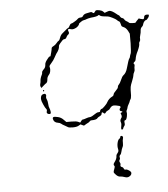

<svg xmlns="http://www.w3.org/2000/svg" viewBox="-49 -485 653 745"><g transform="rotate(-5 277.5 -112.0)"><path d="M404 56Q408 52 413 57Q415 60 413 66Q411 72 411.5 82Q412 92 408.5 98.5Q405 105 403 114.5Q401 124 397 127.5Q393 131 394.5 137Q396 143 393 146Q390 151 393 156Q396 160 395 165Q392 173 400 175Q404 176 406 181Q408 187 413 186Q418 185 426 190.5Q434 196 434 201Q434 210 423 215Q416 218 406.5 214.5Q397 211 389.5 211Q382 211 374 203Q366 195 366 191.5Q366 188 369.5 179.5Q373 171 371 168Q366 163 371 156Q382 142 382 131Q382 125 387.5 119Q393 113 391 105Q388 93 391 80Q394 67 400 64Q403 62 403 59.5Q403 57 404 56ZM127 -134Q133 -131 130 -122Q129 -118 132 -112Q135 -106 135.5 -97.5Q136 -89 137 -84Q143 -69 143 -60Q143 -55 138.5 -54.5Q134 -54 130 -57Q126 -60 128 -66Q130 -72 126.5 -75.5Q123 -79 116.5 -93.5Q110 -108 110 -113Q109 -119 111 -125Q113 -131 118.5 -133Q124 -135 127 -134ZM121 -149Q122 -150 123.5 -149Q125 -148 125 -146Q125 -144 122 -144Q121 -144 120.5 -146Q120 -148 121 -149ZM351 -439Q355 -441 365 -439Q375 -437 380 -432L385 -427L393 -430Q401 -433 404 -433Q413 -433 430 -419Q437 -413 438.5 -413Q440 -413 443 -407.5Q446 -402 451 -401Q456 -400 458.5 -395Q461 -390 467 -387Q473 -384 475.5 -381Q478 -378 489 -378H500L507 -386L515 -394L520 -392Q526 -390 530.5 -389.5Q535 -389 536 -396Q536 -406 548 -406Q553 -406 554 -405.5Q555 -405 555 -402Q555 -399 552.5 -395Q550 -391 547 -388Q544 -385 542 -385Q539 -385 535 -380Q531 -375 530 -370Q529 -365 526 -362Q518 -356 518 -345Q518 -339 515 -329Q512 -319 513 -314Q514 -309 510.5 -304Q507 -299 508 -296Q509 -289 500 -269Q491 -252 489 -237Q488 -230 484 -228Q481 -226 480 -223Q479 -220 482 -218Q484 -217 482.5 -211Q481 -205 481.5 -199Q482 -193 478.5 -187Q475 -181 475 -176.5Q475 -172 468 -154Q462 -140 460.5 -132Q459 -124 459 -99Q458 -87 455.5 -84Q453 -81 452 -77Q451 -73 446.5 -65.5Q442 -58 441 -52.5Q440 -47 437.5 -43.5Q435 -40 436.5 -35.5Q438 -31 436 -20Q433 -5 428 -5Q423 -5 425 7Q426 13 422.5 17Q419 21 418 25Q417 29 414 30Q411 31 410 28Q409 25 411 15.5Q413 6 410 0Q408 -7 413 -14Q419 -20 413 -32Q412 -35 416 -36Q424 -38 417 -41Q416 -42 414 -42Q410 -43 410 -47Q410 -51 412 -53Q415 -55 414.5 -58Q414 -61 411 -62Q407 -63 398 -65Q389 -67 383 -64.5Q377 -62 374 -56.5Q371 -51 364.5 -48.5Q358 -46 356 -42Q351 -34 346 -41Q343 -44 341 -43Q339 -42 339 -38Q339 -33 331 -29Q323 -25 322 -23Q318 -16 297 -16Q293 -16 290.5 -12.5Q288 -9 277 -4L267 2L260 -1L254 -4L247 0Q239 5 223.5 5Q208 5 204 2Q200 -1 192 -5Q184 -9 179.5 -13Q175 -17 167 -18Q152 -20 149 -34Q148 -40 152 -41.5Q156 -43 169 -40Q182 -37 191 -27L200 -18H220Q239 -18 246 -14.5Q253 -11 253.5 -11Q254 -11 257.5 -16.5Q261 -22 264.5 -22Q268 -22 277.5 -25.5Q287 -29 293 -29Q299 -29 318 -42Q322 -45 328 -45Q334 -45 334 -48Q334 -51 336.5 -54Q339 -57 341.5 -57Q344 -57 353.5 -66.5Q363 -76 365 -81Q372 -94 386 -101Q391 -103 392 -108.5Q393 -114 402 -122.5Q411 -131 411 -136Q411 -141 415.5 -145Q420 -149 425.5 -162Q431 -175 436 -179Q447 -187 452 -205Q461 -237 464 -241Q467 -244 468 -249.5Q469 -255 471.5 -260Q474 -265 475 -301V-338L469 -350Q462 -362 454 -365Q446 -368 445 -372Q442 -387 438 -389Q434 -390 430 -395Q426 -399 414 -405Q402 -411 396 -412Q369 -414 366 -418Q362 -422 360 -420Q355 -415 330 -413Q318 -411 312 -408.5Q306 -406 303 -406Q301 -406 297.5 -404.5Q294 -403 290.5 -400.5Q287 -398 284.5 -396Q282 -394 282 -393Q282 -389 276 -383.5Q270 -378 263 -376Q255 -373 248 -375.5Q241 -378 238.5 -375.5Q236 -373 239 -367Q243 -359 235 -354Q232 -352 229 -345.5Q226 -339 221 -339Q216 -339 212.5 -335Q209 -331 203 -324.5Q197 -318 197 -313Q197 -301 184 -285Q180 -279 175.5 -270Q171 -261 162 -251Q155 -243 154 -240.5Q153 -238 155 -232Q156 -227 154.5 -219Q153 -211 149 -207Q141 -198 141 -189Q141 -186 140 -182.5Q139 -179 137 -176.5Q135 -174 134 -174Q133 -174 124 -166L115 -158L113 -162Q110 -167 112 -174Q114 -181 114 -185Q114 -195 121 -209Q123 -212 123 -217Q123 -222 128 -227Q138 -235 138 -247Q138 -251 140 -255Q141 -258 145 -263.5Q149 -269 152.5 -273Q156 -277 158 -277Q160 -277 161 -278Q162 -281 165 -292.5Q168 -304 168 -307Q168 -312 175.5 -315.5Q183 -319 188.5 -326Q194 -333 197.5 -334.5Q201 -336 204.5 -346.5Q208 -357 216 -363Q224 -369 229 -374Q234 -379 238 -380.5Q242 -382 245 -389Q248 -396 252.5 -397Q257 -398 260 -400Q263 -402 268.5 -405Q274 -408 278.5 -412.5Q283 -417 290 -417Q297 -417 300 -422Q304 -430 318 -432Q326 -434 330.5 -434.5Q335 -435 337 -433Q343 -426 347 -434Q349 -437 351 -439Z"/></g></svg>

Font: TT2020 Style D
Style: Italic
Weight: 400
Italic angle: -15°
Version: Version 0.2.000